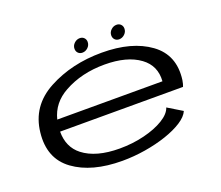

<svg xmlns="http://www.w3.org/2000/svg" viewBox="-118 -877 1210 1053"><g transform="rotate(-20 487.0 -350.0)"><path d="M429 6.5Q250.5 6.5 146 -69.8Q41.5 -146 58 -293.5Q74 -443 211 -516.5Q348 -590 523.5 -590Q699 -590 803.2 -514.2Q907.5 -438.5 888.5 -297Q884.5 -273.5 879 -261H161.5Q161.5 -170 225 -120.5Q300 -62 438 -62Q514 -62 582 -78.8Q650 -95.5 696.5 -123.8Q743 -152 754 -186.5L838 -135.5Q825.5 -106 785.5 -80.2Q745.5 -54.5 687.8 -35Q630 -15.5 562.8 -4.5Q495.5 6.5 429 6.5ZM169.5 -328.5H783.5Q790 -418 720.5 -469Q646.5 -523.5 515.5 -523.5Q381 -523.5 278.5 -466.5Q192 -419 169.5 -328.5ZM425.5 -626Q410 -626 400.5 -635.8Q391 -645.5 391 -660.5Q391 -679 405.2 -692.5Q419.5 -706 437.5 -706Q453 -706 462.5 -696.2Q472 -686.5 472 -672Q472 -653 457.8 -639.5Q443.5 -626 425.5 -626ZM640 -626Q624.5 -626 615 -635.8Q605.5 -645.5 605.5 -660.5Q605.5 -679 619.8 -692.5Q634 -706 652 -706Q667.5 -706 677 -696.2Q686.5 -686.5 686.5 -672Q686.5 -653 672.2 -639.5Q658 -626 640 -626Z"/></g></svg>

Font: Anybody UltraExpanded Regular
Style: Italic
Weight: 400
Width: 9
Italic angle: -10°
Designer: Tyler Finck
Foundry: Etcetera Type Company
Version: Version 1.010; ttfautohint (v1.8.3) -l 8 -r 50 -G 200 -x 14 